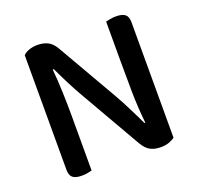

<svg xmlns="http://www.w3.org/2000/svg" viewBox="-112 -735 889 862"><g transform="rotate(-20 332.5 -303.5)"><path d="M583 -14Q572 -5 555 1Q538 7 515 7Q487 7 466.5 -3.5Q446 -14 429 -43L264 -330Q253 -349 241.5 -370Q230 -391 219.5 -412Q209 -433 199.5 -452.5Q190 -472 183 -487L178 -486Q183 -434 185 -374.5Q187 -315 187 -262V-1Q180 1 166.5 3.5Q153 6 139 6Q109 6 95.5 -5Q82 -16 82 -42V-590Q92 -601 110.5 -607.5Q129 -614 150 -614Q178 -614 199 -604Q220 -594 237 -565L403 -277Q414 -258 425 -237Q436 -216 446.5 -195Q457 -174 466.5 -154.5Q476 -135 483 -120L487 -121Q479 -197 478 -271.5Q477 -346 477 -417V-607Q485 -609 498 -611.5Q511 -614 526 -614Q556 -614 569.5 -603Q583 -592 583 -566V-14Z"/></g></svg>

Font: Baloo Chettan 2 Medium
Style: Regular
Weight: 500
Designer: Maithili Shingre, Unnati Kotecha and Ek Type
Foundry: Ek Type
Version: Version 1.640;hotconv 1.0.111;makeotfexe 2.5.65597; ttfautoh